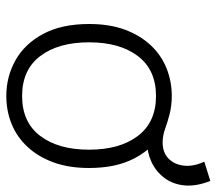

<svg xmlns="http://www.w3.org/2000/svg" viewBox="-59 -615 686 608"><g transform="rotate(90 284.0 -311.0)"><path d="M431 -434 340 -462V-505Q363 -500 386 -491.5Q409 -483 431 -483Q463 -483 482 -501.5Q501 -520 504.5 -550Q508 -580 492 -615L553 -634Q571 -588 567 -551Q563 -514 543 -488Q523 -462 493.5 -448Q464 -434 431 -434ZM284 12Q222 12 170 -17.5Q118 -47 87 -105.5Q56 -164 56 -250Q56 -315 74 -363.5Q92 -412 123.5 -445.5Q155 -479 196.5 -495.5Q238 -512 284 -512Q346 -512 398 -482.5Q450 -453 481 -394.5Q512 -336 512 -250Q512 -186 494 -137Q476 -88 444.5 -54.5Q413 -21 372 -4.5Q331 12 284 12ZM284 -38Q367 -38 410.5 -95.5Q454 -153 454 -250Q454 -347 410.5 -404.5Q367 -462 284 -462Q201 -462 157.5 -404.5Q114 -347 114 -250Q114 -153 157.5 -95.5Q201 -38 284 -38Z"/></g></svg>

Font: Inclusive Sans Light
Style: Regular
Weight: 300
Designer: Olivia King
Foundry: Olivia King
Version: Version 2.004